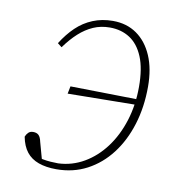

<svg xmlns="http://www.w3.org/2000/svg" viewBox="-64 -557 588 628"><g transform="rotate(10 230.0 -243.0)"><path d="M163 12Q129 12 104 3Q79 -6 64 -25Q49 -44 43 -75Q46 -83 52 -89Q58 -95 68 -95Q80 -95 86.5 -88.5Q93 -82 96 -67L114 -2L94 -7L92 -19Q101 -15 114 -12.5Q127 -10 140.5 -9Q154 -8 166 -8Q212 -10 251.5 -33Q291 -56 320.5 -95.5Q350 -135 366.5 -187.5Q383 -240 383 -300Q383 -361 367 -399.5Q351 -438 322.5 -456.5Q294 -475 256 -475Q226 -475 201 -464Q176 -453 154 -433Q132 -413 111 -384L97 -395Q117 -427 141 -450Q165 -473 195.5 -485.5Q226 -498 262 -498Q308 -498 341.5 -474.5Q375 -451 393.5 -408Q412 -365 412 -306Q412 -238 394 -180Q376 -122 343 -79Q310 -36 264.5 -12Q219 12 163 12ZM157 -238 162 -263 395 -259V-241Z"/></g></svg>

Font: Source Serif 4 ExtraLight
Style: Italic
Weight: 250
Italic angle: -12°
Designer: Frank Grießhammer
Foundry: Adobe Systems Incorporated
Version: Version 4.004;hotconv 1.0.116;makeotfexe 2.5.65601